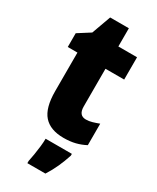

<svg xmlns="http://www.w3.org/2000/svg" viewBox="-223 -729 831 1014"><g transform="rotate(30 193.0 -221.5)"><path d="M287 -133Q305 -133 324 -138.5Q343 -144 364 -152V-21Q336 -6 304.5 2Q273 10 233 10Q152 10 112 -35Q72 -80 72 -182V-417H13V-501L87 -548L129 -664H243V-553H357V-417H243V-187Q243 -133 287 -133ZM314 72Q301 112 284.5 148.5Q268 185 245 221H135V207Q139 189 143.5 162Q148 135 151 108Q154 81 154 61H314Z"/></g></svg>

Font: Noto Sans Thai Cond Blk
Style: Regular
Weight: 900
Width: 3
Designer: Monotype Design Team
Foundry: Monotype Imaging Inc.
Version: Version 2.002; ttfautohint (v1.8.4.7-5d5b)